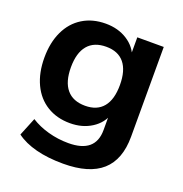

<svg xmlns="http://www.w3.org/2000/svg" viewBox="-133 -667 928 976"><g transform="rotate(20 331.5 -178.5)"><path d="M59.3 128.4 99.1 30.5Q140.4 56.9 193.2 71.5Q246.1 86.2 302.5 86.2Q375.5 86.2 412.1 55.3Q448.7 24.4 448.7 -37.6V-129.4H459.5Q442.1 -75.4 392.3 -43.6Q342.5 -11.7 275.4 -11.7Q204.1 -11.7 150.8 -44.6Q97.4 -77.4 68.7 -138.3Q40 -199.2 40 -280.8Q40 -362.3 68.7 -423.2Q97.4 -484.1 150.8 -517Q204.1 -549.8 275.4 -549.8Q342.5 -549.8 392.3 -517.9Q442.1 -486.1 459.5 -431.9L448.7 -434.1V-539.1H591.8V-53.7Q591.8 70.6 522.7 132.1Q453.6 193.6 313.5 193.6Q230.7 193.6 166.4 177Q102.1 160.4 59.3 128.4ZM448.7 -280.8Q448.7 -359.1 415.4 -399.7Q382.1 -440.2 317.6 -440.2Q251.7 -440.2 217.7 -399.7Q183.6 -359.1 183.6 -280.8Q183.6 -202.4 217.7 -161.9Q251.7 -121.3 317.6 -121.3Q382.1 -121.3 415.4 -161.9Q448.7 -202.4 448.7 -280.8Z"/></g></svg>

Font: Min Sans VF VF
Style: Regular
Weight: 400
Designer: Jinseong-Kim, NotoSansCJK, Nunito
Foundry: Jinseong-Kim
Version: Version 1.420;Glyphs 3.1.2 (3151)